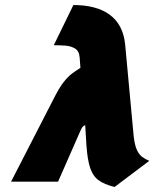

<svg xmlns="http://www.w3.org/2000/svg" viewBox="-20 -722 614 764"><path d="M512 -179 478 -545Q474 -585 458.5 -614.5Q443 -644 416.5 -663.5Q390 -683 353.5 -692.5Q317 -702 272 -702L194 -542Q216 -542 239 -540.5Q262 -539 278.5 -529Q295 -519 297 -493L300 -452Q284 -442 267.5 -430Q251 -418 233 -395Q215 -372 193 -328L24 1H211L302 -206Q306 -215 310 -218.5Q314 -222 316.5 -223Q319 -224 319 -224L324 -143Q328 -87 338.5 -54.5Q349 -22 372 -5Q395 12 436 22L574 -82Q559 -88 546 -97.5Q533 -107 524.5 -126Q516 -145 512 -179Z"/></svg>

Font: Advent Pro Black
Style: Italic
Weight: 900
Italic angle: -12°
Version: Version 3.000